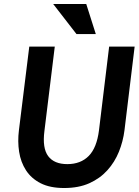

<svg xmlns="http://www.w3.org/2000/svg" viewBox="-20 -934 696 964"><path d="M413 -914 461 -763H364L247 -914ZM75 -280 127 -700H255L203 -276Q192 -190 222 -150Q252 -110 318 -110Q385 -110 425.5 -151Q466 -192 477 -280L528 -700H656L605 -280Q598 -224 577 -172Q556 -120 519 -79Q482 -38 428.5 -14Q375 10 302 10Q231 10 184 -14Q137 -38 110.5 -79Q84 -120 76 -172Q68 -224 75 -280Z"/></svg>

Font: Haskoy Bold
Style: Italic
Weight: 700
Designer: Ertekin Erdin
Foundry: Ertekin Erdin
Version: Version 2.000; ttfautohint (v1.8.4.7-5d5b)